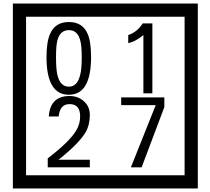

<svg xmlns="http://www.w3.org/2000/svg" viewBox="-20 -980 1195 1090"><path d="M1103 90H53V-960H1103ZM1028 15V-885H128V15ZM497 -656Q497 -442 371 -442Q244 -442 244 -656Q244 -744 265 -789Q294 -855 371 -855Q448 -855 477 -789Q497 -745 497 -656ZM444 -656Q444 -723 435 -752Q420 -809 371 -809Q322 -809 306 -752Q298 -723 298 -656Q298 -587 306 -553Q322 -488 371 -488Q419 -488 435 -554Q444 -587 444 -656ZM845 -450H794V-781Q748 -743 708 -735V-781Q759 -798 790 -847H845ZM490 -30H251V-81Q372 -173 412 -238Q435 -276 435 -319Q435 -389 375 -389Q320 -389 313 -319H257Q265 -435 375 -435Q423 -435 456.5 -405Q490 -375 490 -327Q490 -271 466 -229Q428 -165 312 -73H490ZM913 -372 784 -30H723L864 -383H668V-427H913Z"/></svg>

Font: Unicode BMP Fallback SIL
Style: Regular
Weight: 400
Foundry: NRSI, SIL International
Version: Version 5.1 Based on Unicode 5.1